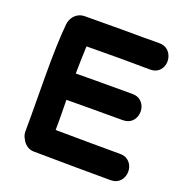

<svg xmlns="http://www.w3.org/2000/svg" viewBox="-129 -832 908 948"><g transform="rotate(20 325.0 -358.0)"><path d="M553 1Q580 1 596.5 -13Q613 -27 618.5 -47.5Q624 -68 618.5 -88.5Q613 -109 596.5 -123Q580 -137 553 -137Q417 -137 214 -139Q215 -185 213 -297Q259 -298 508 -298Q536 -298 552.5 -312Q569 -326 574.5 -346.5Q580 -367 574.5 -387.5Q569 -408 552.5 -422Q536 -436 508 -436Q260 -436 212 -435Q213 -518 216 -579Q272 -580 383 -580Q494 -579 550 -579Q577 -579 593.5 -593Q610 -607 615 -627.5Q620 -648 614 -668.5Q608 -689 591.5 -703Q575 -717 548 -717Q475 -716 351 -717Q227 -717 154 -716Q132 -715 115 -702.5Q98 -690 90 -670Q85 -659 84 -646Q74 -543 75 -363Q77 -116 76 -81Q76 -60 88 -42Q96 -25 112.5 -13.5Q129 -2 149 -2Q405 1 553 1Z"/></g></svg>

Font: Balsamiq Sans
Style: Bold
Weight: 700
Designer: Michael Angeles
Foundry: Balsamiq SRL
Version: Version 1.020; ttfautohint (v1.8.4.7-5d5b);gftools[0.9.26]